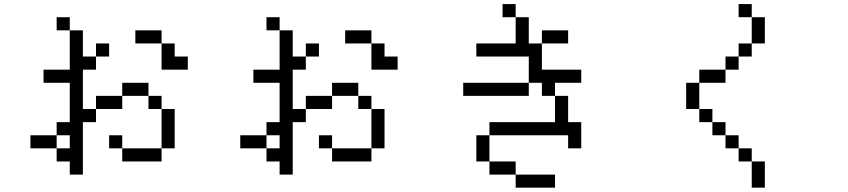

<svg xmlns="http://www.w3.org/2000/svg" viewBox="-20 -832 4040 915"><path d="M875 -500V-562.5H812.5V-625H750Q750 -625 750 -500ZM500 -562.5V-625H437.5V-562.5H375Q375 -562.5 375 -687.5H312.5V-500H187.5V-437.5H312.5V-250H250V-187.5H125V-125H250V-62.5H312.5V0H375Q375 0 375 -250H437.5V-312.5H375V-500H437.5V-562.5ZM250 -125V-187.5H312.5V-125ZM562.5 -125V-62.5H750V-125ZM562.5 -125V-187.5H500V-125ZM750 -125H812.5V-312.5H750ZM437.5 -312.5H562.5V-375H437.5ZM750 -312.5V-375H687.5V-312.5ZM562.5 -375H687.5V-437.5H562.5ZM750 -625V-687.5H625V-625ZM312.5 -687.5V-750H250V-687.5Z M1875 -500V-562.5H1812.5V-625H1750Q1750 -625 1750 -500ZM1500 -562.5V-625H1437.5V-562.5H1375Q1375 -562.5 1375 -687.5H1312.5V-500H1187.5V-437.5H1312.5V-250H1250V-187.5H1125V-125H1250V-62.5H1312.5V0H1375Q1375 0 1375 -250H1437.5V-312.5H1375V-500H1437.5V-562.5ZM1250 -125V-187.5H1312.5V-125ZM1562.5 -125V-62.5H1750V-125ZM1562.5 -125V-187.5H1500V-125ZM1750 -125H1812.5V-312.5H1750ZM1437.5 -312.5H1562.5V-375H1437.5ZM1750 -312.5V-375H1687.5V-312.5ZM1562.5 -375H1687.5V-437.5H1562.5ZM1750 -625V-687.5H1625V-625ZM1312.5 -687.5V-750H1250V-687.5Z M2625 62.5V0H2437.5V62.5ZM2750 -437.5V-500H2562.5Q2562.5 -500 2562.5 -625H2500Q2500 -625 2500 -750H2437.5Q2437.5 -750 2437.5 -625H2250V-562.5H2500Q2500 -562.5 2500 -437.5H2187.5V-375H2500V-437.5H2562.5V-375H2625Q2625 -375 2625 -250H2312.5V-187.5H2250Q2250 -187.5 2250 -62.5H2312.5V0H2437.5V-62.5H2312.5Q2312.5 -62.5 2312.5 -187.5H2687.5V-125H2750Q2750 -125 2750 -250H2687.5Q2687.5 -250 2687.5 -375H2625V-437.5ZM2687.5 -625V-687.5H2562.5V-625ZM2437.5 -750V-812.5H2375V-750Z M3562.5 -62.5Q3562.5 -62.5 3562.5 62.5H3625Q3625 62.5 3625 -62.5ZM3562.5 -62.5V-125H3500V-62.5ZM3500 -125V-187.5H3437.5V-125ZM3437.5 -187.5V-250H3375V-187.5ZM3375 -250V-312.5H3312.5V-250ZM3312.5 -312.5Q3312.5 -312.5 3312.5 -437.5H3250Q3250 -437.5 3250 -312.5ZM3312.5 -437.5H3437.5V-500H3312.5ZM3437.5 -500H3500V-562.5H3437.5ZM3500 -562.5H3562.5V-625H3500ZM3562.5 -625H3625Q3625 -625 3625 -750H3562.5Q3562.5 -750 3562.5 -625ZM3562.5 -750V-812.5H3500V-750Z"/></svg>

Font: Unifont
Style: Regular
Weight: 500
Version: Version 15.1.04